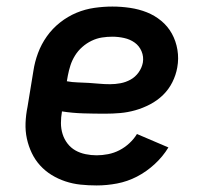

<svg xmlns="http://www.w3.org/2000/svg" viewBox="-20 -558 640 586"><path d="M275 8Q250 8 226 5.5Q202 3 179.5 -4.5Q157 -12 137.5 -24Q118 -36 102.5 -53Q87 -70 77 -91Q67 -112 62 -135Q57 -158 58 -183Q59 -208 64 -232L82 -342Q86 -369 96 -396Q106 -423 123 -447Q140 -471 163.5 -489.5Q187 -508 213.5 -519Q240 -530 268 -534Q296 -538 323 -538Q350 -538 377 -534Q404 -530 428 -520.5Q452 -511 472 -494.5Q492 -478 504.5 -455.5Q517 -433 521.5 -406Q526 -379 521 -352Q517 -329 506 -307Q495 -285 477.5 -268Q460 -251 438 -239.5Q416 -228 393 -221.5Q370 -215 347 -213Q324 -211 301 -211Q268 -211 234.5 -212Q201 -213 169 -218V-217Q166 -200 166 -182.5Q166 -165 171 -149Q176 -133 186 -120Q196 -107 210 -99Q224 -91 241 -87.5Q258 -84 275 -84Q292 -84 310 -87.5Q328 -91 344.5 -99.5Q361 -108 375 -121Q389 -134 398 -149L494 -108Q477 -80 452 -57Q427 -34 398 -19Q369 -4 337.5 2Q306 8 275 8ZM316 -301Q332 -301 348 -304Q364 -307 378.5 -315Q393 -323 403 -337Q413 -351 416 -367Q419 -385 412 -401.5Q405 -418 391 -428Q377 -438 359 -442Q341 -446 323 -446Q307 -446 291 -443.5Q275 -441 259.5 -433.5Q244 -426 231 -414.5Q218 -403 209 -388.5Q200 -374 195 -358.5Q190 -343 187 -327L184 -310Q200 -307 217 -306.5Q234 -306 250.5 -305Q267 -304 283 -302.5Q299 -301 316 -301Z"/></svg>

Font: Iosevka Curly Slab SmBdEx
Style: Italic
Weight: 600
Width: 7
Italic angle: -9°
Monospace: yes
Designer: Belleve Invis
Foundry: Belleve Invis
Version: Version 11.1.0; ttfautohint (v1.8.3)